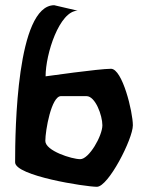

<svg xmlns="http://www.w3.org/2000/svg" viewBox="-20 -711 566 737"><path d="M38 -88C38 -36 308 6 352 6C396 6 490 -178 490 -230C490 -281 450 -447 406 -447C360 -447 155 -418 155 -418C155 -504 208 -669 278 -670L188 -691C44 -690 38 -214 38 -88ZM154 -170C154 -210 177 -342 214 -342H312C346 -342 373 -268 373 -230C373 -190 322 -100 288 -100C256 -100 154 -132 154 -170Z"/></svg>

Font: Crazy Punk
Style: Regular
Weight: 400
Version: Version 1